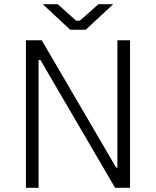

<svg xmlns="http://www.w3.org/2000/svg" viewBox="-20 -891 740 911"><path d="M313 -750H387L517 -871H447L359 -793H341L254 -871H183ZM103 0H163V-606H172L526 0H597V-700H537V-96H531L178 -700H103Z"/></svg>

Font: Fixel Text Light
Style: Regular
Weight: 300
Width: 4
Designer: AlfaBravo + MacPaw
Foundry: Kyrylo Tkachov, Marchela Mozhyna, Serhii Makarenko, Maria Weinstein, Zakhar Kryvoshyya
Version: Version 1.211